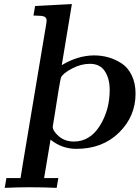

<svg xmlns="http://www.w3.org/2000/svg" viewBox="-20 -720 680 935"><path d="M2.9 194.8 11.2 147H80.1Q80.1 143.1 91.8 74.2L202.1 -585Q207 -611.8 207 -620.1Q207 -634.3 195.6 -639.2Q184.1 -644 151.9 -644H143.1L150.9 -690.9L330.1 -700.2L280.8 -402.8Q358.9 -449.7 438 -450.2Q474.1 -450.2 508.1 -440.7Q542 -431.2 572.5 -411.1Q603 -391.1 621.6 -353Q640.1 -314.9 640.1 -264.2Q640.1 -153.3 559.6 -74.2Q479 4.9 352.1 4.9Q281.2 4.9 226.1 -40L194.8 147H264.2L255.9 194.8Q191.9 191.9 126 191.9H123Q70.8 191.9 2.9 194.8ZM236.8 -103Q236.8 -82 266.4 -56.4Q295.9 -30.8 339.8 -30.8Q418 -30.8 466.1 -107.4Q514.2 -184.1 514.2 -282.2Q514.2 -337.4 490.5 -373.3Q466.8 -409.2 418 -409.2Q374 -409.2 331.1 -386.5Q288.1 -363.8 277.8 -344.2Q274.9 -339.4 264.9 -278.6Q254.9 -217.8 246.1 -160.2Z"/></svg>

Font: CMU Serif Extra
Style: BoldSlanted
Weight: 700
Italic angle: -9.46001°
Version: Version 0.7.0